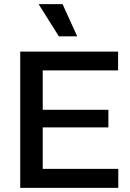

<svg xmlns="http://www.w3.org/2000/svg" viewBox="-20 -910 630 930"><path d="M78 0V-660H187V0ZM143 0V-92H553V0ZM143 -293V-378H505V-293ZM143 -569V-660H552V-569ZM265 -734 167 -890H283L354 -734Z"/></svg>

Font: Bricolage Grotesque 24pt Medium
Style: Regular
Weight: 500
Designer: Mathieu Triay
Foundry: Atelier Triay
Version: Version 1.001;gftools[0.9.33.dev8+g029e19f]